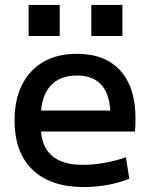

<svg xmlns="http://www.w3.org/2000/svg" viewBox="-20 -748 606 778"><path d="M320 10Q185 10 112 -60Q39 -130 39 -260Q39 -386 106.5 -458Q174 -530 292 -530Q406 -530 467.5 -462Q529 -394 529 -269Q529 -256 528.5 -240Q528 -224 527 -215H99V-300H445L428 -274Q428 -359 394 -400.5Q360 -442 292 -442Q220 -442 182.5 -398Q145 -354 145 -270V-240Q145 -159 187.5 -119.5Q230 -80 316 -80Q358 -80 405.5 -88.5Q453 -97 490 -111L504 -24Q466 -8 417.5 1Q369 10 320 10ZM350 -602V-728H476V-602ZM96 -602V-728H222V-602Z"/></svg>

Font: M PLUS 1 Medium
Style: Regular
Weight: 500
Designer: Coji Morishita
Foundry: UNDERFOREST DESIGN
Version: Version 1.001